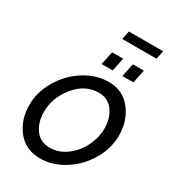

<svg xmlns="http://www.w3.org/2000/svg" viewBox="-255 -1234 1235 1373"><g transform="rotate(30 362.5 -547.0)"><path d="M381 -1029 395 -1099H678L663 -1029ZM342 -800 366 -910H457L434 -800ZM514 -800 537 -910H628L605 -800ZM41 -289Q41 -395 99 -494Q157 -593 252.5 -654Q348 -715 452 -715Q570 -715 638 -627.5Q706 -540 706 -419Q706 -314 649 -215.5Q592 -117 496.5 -56Q401 5 297 5Q178 5 109.5 -81Q41 -167 41 -289ZM591 -411Q591 -496 548 -554.5Q505 -613 429 -613Q317 -613 236.5 -514Q156 -415 156 -298Q156 -212 199 -154Q242 -96 319 -96Q394 -96 458 -144.5Q522 -193 556.5 -265Q591 -337 591 -411Z"/></g></svg>

Font: Raleway-v4020 SemiBold
Style: Italic
Weight: 600
Italic angle: -12°
Designer: Matt McInerney, Pablo Impallari, Rodrigo Fuenzalida
Foundry: Matt McInerney, Pablo Impallari, Rodrigo Fuenzalida
Version: Version 4.020;PS 004.020;hotconv 1.0.88;makeotf.lib2.5.64775